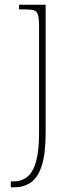

<svg xmlns="http://www.w3.org/2000/svg" viewBox="-20 -556 324 816"><path d="M26 240V215H37Q71 215 95.5 196Q120 177 133 131.5Q146 86 146 8V-442Q146 -477 141.5 -492.5Q137 -508 124.5 -512Q112 -516 86 -516H61V-536H174V8Q174 97 157.5 148Q141 199 111 219.5Q81 240 42 240Z"/></svg>

Font: Noto Serif Bengali Thin
Style: Regular
Weight: 250
Version: Version 2.003